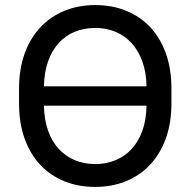

<svg xmlns="http://www.w3.org/2000/svg" viewBox="-20 -728 750 756"><path d="M355 8Q288 8 233 -14.5Q178 -37 138.5 -79Q99 -121 77 -182Q55 -243 55 -321V-379Q55 -456 77 -517Q99 -578 139 -620.5Q179 -663 234 -685.5Q289 -708 355 -708Q422 -708 477 -685.5Q532 -663 571.5 -621Q611 -579 633 -518Q655 -457 655 -379V-321Q655 -244 633 -183Q611 -122 571 -79.5Q531 -37 476 -14.5Q421 8 355 8ZM355 -618Q311 -618 274.5 -603Q238 -588 211.5 -559Q185 -530 169.5 -487Q154 -444 153 -388H557Q556 -443 540.5 -486Q525 -529 498 -558.5Q471 -588 434.5 -603Q398 -618 355 -618ZM355 -82Q398 -82 434.5 -97Q471 -112 498 -141Q525 -170 540.5 -213Q556 -256 557 -312H153Q154 -256 169.5 -213Q185 -170 212 -141Q239 -112 275.5 -97Q312 -82 355 -82Z"/></svg>

Font: PT Root UI Web Medium
Style: Regular
Weight: 500
Designer: Vitaly Kuzmin
Foundry: ParaType Ltd.
Version: Version 1.001W